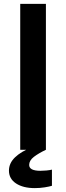

<svg xmlns="http://www.w3.org/2000/svg" viewBox="-20 -770 340 987"><path d="M144 -13H193V0H216Q178 18 154 36.5Q130 55 130 78Q130 108 188 108Q201 108 218 106.5Q235 105 247 102V185Q235 189 210 193Q185 197 159 197Q99 197 62.5 173Q26 149 26 107Q26 69 57 39Q88 9 144 -13ZM84 -750H216V0H84Z"/></svg>

Font: Bounded
Style: Regular
Weight: 400
Designer: Vlad Churkin
Version: Version 1.0